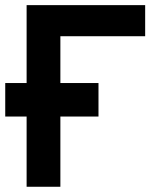

<svg xmlns="http://www.w3.org/2000/svg" viewBox="-22 -713 628 733"><path d="M-2 -268.1V-396H79.6V-693.4H532.2V-574.7H208.5V-396H354V-268.1H208.5V0H79.6V-268.1Z"/></svg>

Font: CaskaydiaMono NF
Style: Bold
Weight: 700
Designer: Aaron Bell
Foundry: Saja Typeworks
Version: Version 2111.001; ttfautohint (v1.8.4);Nerd Fonts 3.1.1